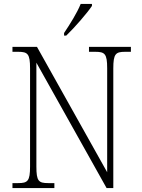

<svg xmlns="http://www.w3.org/2000/svg" viewBox="-20 -951 716 971"><path d="M304 -784V-771H315C357 -811 422 -886 445 -921V-931H388C370 -886 334 -829 304 -784ZM43 0H255V-25H224C175 -25 164 -35 164 -109V-634L519 0H553V-605C553 -679 565 -689 613 -689H642V-714H430V-689H462C510 -689 522 -679 522 -606V-80L167 -714H43V-689H72C120 -689 132 -679 132 -606V-109C132 -35 120 -25 72 -25H43Z"/></svg>

Font: Noto Serif Hebrew SemiCondensed ExtraLight
Style: Regular
Weight: 200
Width: 4
Designer: Monotype Design Team
Foundry: Monotype Imaging Inc.
Version: Version 2.004